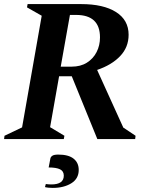

<svg xmlns="http://www.w3.org/2000/svg" viewBox="-34 -680 739 939"><path d="M-14 0 -12 -16 74 -57 170 -603 98 -644 101 -660H363Q472 -660 533.5 -621Q595 -582 595 -510Q595 -449 553.5 -405.5Q512 -362 441 -338L569 -56L629 -16L627 0H442L317 -307H255L211 -58L281 -16L278 0ZM338 -607H308L263 -354H316Q360 -354 391 -373.5Q422 -393 438.5 -425.5Q455 -458 455 -497Q455 -607 338 -607ZM224 239Q215 239 204 238Q193 237 186 235L190 220Q197 221 204 221.5Q211 222 217 222Q278 222 278 179Q278 157 259.5 148Q241 139 204 139L212 97Q213 88 221.5 82Q230 76 251 76Q301 76 326 96Q351 116 351 151Q351 194 314.5 216.5Q278 239 224 239Z"/></svg>

Font: Spectral
Style: Bold Italic
Weight: 700
Italic angle: -10°
Designer: Jean-Baptiste Levee
Foundry: Production Type
Version: Version 2.001